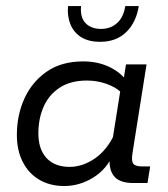

<svg xmlns="http://www.w3.org/2000/svg" viewBox="-20 -612 562 642"><path d="M194.7 10Q147.3 10 111.6 -10.9Q75.9 -31.8 56.2 -70.4Q36.4 -108.9 36.4 -160.7Q36.4 -227.6 61.9 -283.1Q87.3 -338.7 136.6 -372.7Q185.8 -406.7 258.1 -406.7Q303.8 -406.7 340.7 -390.4Q377.6 -374.1 400.1 -346.2L392 -338.7L401.3 -396.7H470L423.1 -100.7Q418.7 -74.2 425.5 -64.9Q432.3 -55.6 454 -55.6H482.1L473.2 0H426.4Q377.6 0 359.6 -25.1Q341.6 -50.2 348.2 -92.1L352 -116L360.1 -99Q337 -45.9 291.4 -18Q245.8 10 194.7 10ZM212.8 -54Q255.8 -54 296.7 -81.8Q337.5 -109.6 363 -164.2L355 -136.6L384.3 -321.3L385.3 -303.2Q366.1 -321.1 335.2 -331.9Q304.2 -342.7 270.7 -342.7Q216.6 -342.7 180.4 -319.4Q144.2 -296 126.2 -256Q108.3 -216.1 108.3 -165.8Q108.3 -113.1 135.6 -83.5Q163 -54 212.8 -54ZM314.9 -472.2Q276.1 -472.2 251.2 -487.9Q226.3 -503.7 215.4 -531.1Q204.4 -558.6 207.4 -591.7H251Q247.6 -553.5 266.3 -534.4Q285 -515.3 317.7 -515.3Q349.5 -515.3 371.3 -534.7Q393.1 -554.1 398.9 -591.7H444Q435.4 -537.1 402 -504.6Q368.7 -472.2 314.9 -472.2Z"/></svg>

Font: Rokkitt SemiBold
Style: Italic
Weight: 600
Italic angle: -9°
Designer: Vernon Adams
Foundry: Vernon Adams
Version: Version 3.103